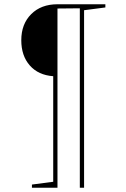

<svg xmlns="http://www.w3.org/2000/svg" viewBox="-20 -712 594 902"><path d="M475 -692V-677L375 -664V170H355V-673L250 -672V170H130V155L230 142V-354Q160 -359 120 -404.5Q80 -450 80 -523Q80 -599 126.5 -645.5Q173 -692 250 -692Z"/></svg>

Font: Bitter Pro Thin
Style: Regular
Weight: 250
Designer: Sol Matas, and Bitter project Authors
Foundry: Sol Matas
Version: Version 1.010